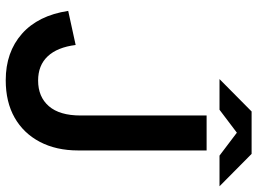

<svg xmlns="http://www.w3.org/2000/svg" viewBox="-134 -753 898 670"><g transform="rotate(90 315.0 -418.0)"><path d="M260 11Q162 11 98 -45.5Q34 -102 18 -207L137 -233Q145 -169 176.5 -135.5Q208 -102 261 -102Q318 -102 350.5 -139.5Q383 -177 383 -250V-690H505V-242Q505 -165 475 -108Q445 -51 390.5 -20Q336 11 260 11ZM523 -735 375 -847H517L630 -735ZM256 -735 369 -847H511L363 -735Z"/></g></svg>

Font: Radio Canada Big Medium
Style: Regular
Weight: 500
Designer: Étienne Aubert Bonn
Foundry: Coppers and Brasses
Version: Version 1.001